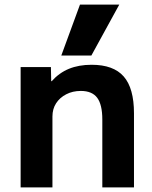

<svg xmlns="http://www.w3.org/2000/svg" viewBox="-20 -810 655 830"><path d="M69.2 0V-520H200.1L201.4 -458.9H203.4Q235.5 -495 277.9 -512.5Q320.4 -530 376 -530Q470.5 -530 514.8 -479.4Q559.2 -428.8 559.2 -320V0H422.3V-293.2Q422.3 -357.6 400.2 -387.3Q378 -416.9 329.5 -416.9Q293.8 -416.9 266 -402.3Q238.1 -387.8 222.4 -363.4Q206.7 -339.1 206.7 -306.4V0ZM375 -570H245L325.7 -790H495.6Z"/></svg>

Font: M PLUS 1 Thin
Style: Regular
Weight: 100
Designer: Coji Morishita
Foundry: UNDERFOREST DESIGN
Version: Version 1.001